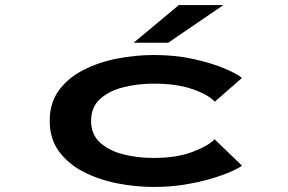

<svg xmlns="http://www.w3.org/2000/svg" viewBox="-20 -730 1140 761"><path d="M590 11Q518 11 445.2 -3.2Q372.5 -17.5 311.8 -48.5Q251 -79.5 214 -129.5Q177 -179.5 177 -251Q177 -323 214 -372.8Q251 -422.5 311.8 -453.2Q372.5 -484 445.5 -498Q518.5 -512 590 -512Q675 -512 748 -495.8Q821 -479.5 871.2 -458Q921.5 -436.5 939 -421L831.5 -327Q803.5 -356 741.5 -377.2Q679.5 -398.5 589.5 -398.5Q526 -398.5 469.2 -384.2Q412.5 -370 376.8 -337.8Q341 -305.5 341 -251Q341 -197.5 376.2 -165.2Q411.5 -133 467.8 -118.5Q524 -104 588 -104Q679 -104 741.8 -127.5Q804.5 -151 830.5 -178L939 -73.5Q927.5 -64 896 -50Q864.5 -36 817.5 -22Q770.5 -8 712.5 1.5Q654.5 11 590 11ZM646.5 -560.5H509.5L689 -710H865.5Z"/></svg>

Font: Trispace Expanded SemiBold
Style: Regular
Weight: 600
Width: 7
Designer: Tyler Finck
Foundry: Etcetera Type Company
Version: Version 1.210; ttfautohint (v1.8.3)